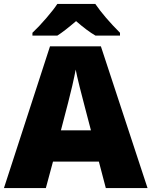

<svg xmlns="http://www.w3.org/2000/svg" viewBox="-20 -951 766 971"><path d="M515.1 0 480 -133.8H248L211.9 0H0L232.9 -716.8H490.2L726.1 0ZM439.9 -292 409.2 -409.2Q398.4 -448.2 383.1 -510.3Q367.7 -572.3 362.8 -599.1Q358.4 -574.2 345.5 -517.1Q332.5 -460 288.1 -292ZM462.9 -771Q421.9 -794.4 364.7 -844.2Q303.7 -792 270 -771H144V-785.2Q177.7 -816.9 214.6 -859.9Q251.5 -902.8 270 -931.2H461.9Q507.8 -864.3 586.9 -785.2V-771Z"/></svg>

Font: Open Sans ExtBd
Style: Bold
Weight: 800
Foundry: Ascender Corporation
Version: Version 1.10